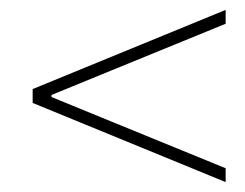

<svg xmlns="http://www.w3.org/2000/svg" viewBox="-20 -524 496 388"><path d="M436 -156 46 -316V-344L436 -504V-476L206 -382L84 -332V-328L206 -278L436 -184Z"/></svg>

Font: TypoPRO Source Sans Pro
Style: Italic
Weight: 200
Italic angle: -11°
Designer: Paul D. Hunt
Foundry: Adobe Systems Incorporated
Version: Version 1.075;PS 2.000;hotconv 1.0.86;makeotf.lib2.5.63406